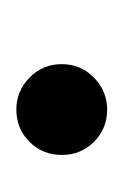

<svg xmlns="http://www.w3.org/2000/svg" viewBox="23 -466 154 241"><g transform="rotate(90 100.5 -345.0)"><path d="M117 -288Q94 -288 77 -304.5Q60 -321 60 -345Q60 -369 77 -385.5Q94 -402 117 -402Q141 -402 157.5 -385.5Q174 -369 174 -345Q174 -321 157.5 -304.5Q141 -288 117 -288Z"/></g></svg>

Font: Stick No Bills ExtraLight Medium
Style: Regular
Weight: 500
Version: Version 2.000